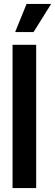

<svg xmlns="http://www.w3.org/2000/svg" viewBox="-20 -957 280 977"><path d="M43.9 0V-729H164.1V0ZM57.1 -793.9 115.2 -937H240.2L150.9 -793.9Z"/></svg>

Font: Lumene Sans Condensed
Style: Bold
Weight: 600
Width: 3
Designer: Deni Anggara
Version: Version 1.003;Glyphs 3.1.2 (3151)